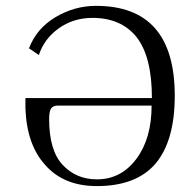

<svg xmlns="http://www.w3.org/2000/svg" viewBox="-20 -626 669 656"><path d="M311 9.8Q197.8 9.8 134.8 -62Q71.3 -131.3 66.9 -255.9V-291H499Q499 -432.1 446.8 -499Q394 -564.9 295.9 -564.9Q230.5 -564.9 180.2 -528.8Q130.9 -493.2 112.8 -438L79.1 -460.9Q104.5 -528.3 168.9 -566.9Q233.9 -606 308.1 -606Q577.1 -606 577.1 -298.8Q577.1 -146 512.2 -67.9Q446.3 9.8 311 9.8ZM311 -13.2Q393.6 -13.2 445.8 -83Q498 -152.8 498 -265.1H175.8Q162.6 -265.1 154.8 -255.9Q147.9 -246.1 147.9 -219.2Q147.9 -112.3 193.8 -63Q240.2 -13.2 311 -13.2Z"/></svg>

Font: Unna Light
Style: Regular
Weight: 300
Designer: Jorge de Buen Unna
Foundry: Omnibus-Type
Version: Version 2.007;PS 002.007;hotconv 1.0.88;makeotf.lib2.5.64775